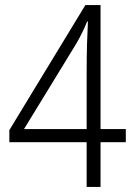

<svg xmlns="http://www.w3.org/2000/svg" viewBox="-20 -740 540 760"><path d="M323 -177H17V-225L318 -720H378V-229H478V-177H378V0H323ZM323 -229V-447Q323 -518 324.5 -567Q326 -616 328 -654L325 -655Q309 -615 283 -569L75 -229Z"/></svg>

Font: Noto Sans Gurmukhi SemiCondensed Light
Style: Regular
Weight: 300
Width: 4
Designer: Jelle Bosma - Monotype Design Team
Foundry: Monotype Imaging Inc.
Version: Version 2.004; ttfautohint (v1.8.4.7-5d5b)